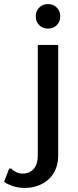

<svg xmlns="http://www.w3.org/2000/svg" viewBox="-110 -720 380 940"><path d="M185 -640Q185 -614 168 -597Q151 -580 125 -580Q99 -580 82 -597Q65 -614 65 -640Q65 -666 82 -683Q99 -700 125 -700Q151 -700 168 -683Q185 -666 185 -640ZM0 130Q34 130 54.5 107.5Q75 85 75 40V-500H175V40Q175 76 163.5 105.5Q152 135 130 156Q108 177 77.5 188.5Q47 200 10 200Q-13 200 -31.5 195.5Q-50 191 -63 185Q-79 179 -90 170L-65 105H-55Q-48 113 -39 118Q-31 123 -21 126.5Q-11 130 0 130Z"/></svg>

Font: Scada
Style: Regular
Weight: 400
Designer: Jovanny Lemonad
Foundry: Jovanny Lemonad
Version: Version 3.005; ttfautohint (v0.91) -l 8 -r 50 -G 200 -x 0 -w